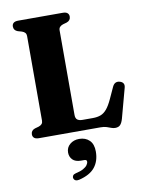

<svg xmlns="http://www.w3.org/2000/svg" viewBox="-103 -772 857 1126"><g transform="rotate(-10 325.0 -209.0)"><path d="M363.5 -639.7 339.9 -633Q327.6 -628.7 321.1 -621.3Q314.6 -613.9 314.6 -602V-98.1Q314.6 -77.9 325.1 -69.6Q335.7 -61.4 356.3 -61.4H417Q444.4 -61.4 464.2 -68.9Q484.1 -76.4 500.8 -96.2Q517.6 -116 534.8 -153.5L566.5 -222.5Q573.8 -237.6 584.7 -242.7Q595.6 -247.8 609.8 -243.8Q624.5 -239.8 630.5 -229.8Q636.5 -219.9 631.8 -203L584.3 -27.3Q577.6 -4 567.3 7.2Q557 18.4 536.9 18.4Q524.9 18.4 513.3 13.8Q501.7 9.2 487.3 4.6Q473 0 452.3 0H85.3Q66.4 0 57.4 -7.8Q48.4 -15.7 48.4 -28.8Q48.4 -51.9 72.1 -60.3L95.7 -67Q108.4 -71.3 114.7 -78.7Q121 -86.1 121 -98V-602Q121 -613.9 114.7 -621.3Q108.4 -628.7 95.7 -633L72.1 -639.7Q48.4 -648.1 48.4 -671.2Q48.4 -684.8 57.4 -692.4Q66.4 -700 85.3 -700H350.3Q369.3 -700 378.2 -692.4Q387.2 -684.8 387.2 -671.2Q387.2 -648.1 363.5 -639.7ZM306.1 172.5Q272.3 172.5 255.7 155.5Q239 138.5 239 112.8Q239 82.7 261.4 63.9Q283.7 45.1 316.5 45.1Q354.1 45.1 377.3 67.8Q400.5 90.4 400.5 134.5Q400.5 191.1 370.8 228.2Q341.1 265.4 275.2 281.1Q261.4 284.2 253.2 279.8Q245 275.5 242.7 266.4Q240.4 257.8 245.2 250.4Q249.9 243.1 262.8 240.1Q291.4 233.8 308.1 224.5Q324.9 215.2 332.4 204.4Q340 193.6 340 184Q340 172.5 325 172.5Z"/></g></svg>

Font: Fraunces
Style: Regular
Weight: 900
Version: Version 1.000;[b76b70a41]